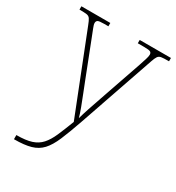

<svg xmlns="http://www.w3.org/2000/svg" viewBox="-185 -649 918 1001"><g transform="rotate(30 274.5 -148.0)"><path d="M52 215Q108 215 142 204Q176 193 198 168.5Q220 144 237.5 104Q255 64 277 6L90 -468Q81 -492 74 -502Q67 -512 54 -514Q41 -516 13 -516H10V-536H184V-516H159Q128 -516 120.5 -511Q113 -506 113 -495Q113 -485 120.5 -467Q128 -449 144 -407L220 -212Q232 -181 246 -146Q260 -111 272 -79Q284 -47 290 -24Q299 -56 310.5 -90.5Q322 -125 338 -171L425 -423Q433 -447 439 -466Q445 -485 445 -495Q445 -506 437.5 -511Q430 -516 399 -516H361V-536H549V-516H545Q517 -516 503.5 -514Q490 -512 483 -502Q476 -492 468 -468L312 -16Q285 62 263.5 112.5Q242 163 216.5 190.5Q191 218 152.5 229Q114 240 53 240H52Z"/></g></svg>

Font: Noto Serif Bengali Thin
Style: Regular
Weight: 250
Version: Version 2.003